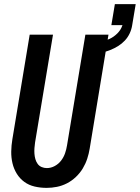

<svg xmlns="http://www.w3.org/2000/svg" viewBox="-20 -903 678 931"><path d="M206 8Q176 8 148 1.5Q120 -5 98 -21Q76 -37 61.5 -60.5Q47 -84 40.5 -111.5Q34 -139 34.5 -168.5Q35 -198 40 -228L124 -735H237L150 -212Q148 -198 147 -184.5Q146 -171 147 -157.5Q148 -144 151.5 -131.5Q155 -119 162.5 -108.5Q170 -98 182 -93Q194 -88 207 -88Q227 -88 245.5 -98Q264 -108 276.5 -124.5Q289 -141 295.5 -160Q302 -179 305 -198L394 -735H506L415 -183Q411 -158 403 -133.5Q395 -109 381.5 -86.5Q368 -64 348 -45Q328 -26 304.5 -14Q281 -2 256 3Q231 8 206 8ZM435 -639 426 -692Q447 -695 469 -700Q491 -705 511.5 -714.5Q532 -724 549 -741Q566 -758 573 -779L574 -781H520L537 -883H638L621 -781Q618 -761 609 -741.5Q600 -722 585.5 -706.5Q571 -691 552.5 -679.5Q534 -668 514.5 -660.5Q495 -653 475 -647.5Q455 -642 435 -639Z"/></svg>

Font: Iosevka SS04 Oblique
Style: Bold
Weight: 700
Italic angle: -9°
Monospace: yes
Designer: Belleve Invis
Foundry: Belleve Invis
Version: Version 19.0.0; ttfautohint (v1.8.4)